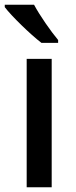

<svg xmlns="http://www.w3.org/2000/svg" viewBox="-29 -786 320 806"><path d="M114 -766H-9V-756C19 -719 98 -642 145 -606H215V-618C184 -655 138 -721 114 -766ZM188 0V-539H83V0Z"/></svg>

Font: Noto Sans Medefaidrin Medium
Style: Regular
Weight: 500
Designer: Dalton Maag Ltd
Foundry: Dalton Maag Ltd
Version: Version 1.002